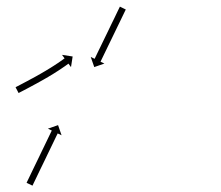

<svg xmlns="http://www.w3.org/2000/svg" viewBox="-20 -567 676 586"><path d="M29.2 -301.7C28.6 -301.4 28.1 -301 27.5 -300.7L36.8 -283C37.4 -283.3 38 -283.7 38.5 -284C40.2 -284.8 41.9 -285.7 43.5 -286.6C46.1 -287.9 48.7 -289.3 51.2 -290.6C54.6 -292.4 57.9 -294.1 61.3 -295.9C65.2 -298 69.1 -300.1 73.1 -302.2L73.1 -302.2L73.1 -302.2C77.5 -304.5 81.9 -306.9 86.2 -309.3L86.3 -309.3L86.3 -309.3C90.9 -311.8 95.6 -314.4 100.2 -316.9L100.3 -316.9L100.3 -317C105.1 -319.6 109.8 -322.3 114.6 -325C114.6 -325 114.6 -325 114.6 -325C114.6 -325.1 114.7 -325.1 114.7 -325.1C119.4 -327.8 124.1 -330.6 128.9 -333.3C128.9 -333.3 128.9 -333.3 128.9 -333.4C128.9 -333.4 128.9 -333.4 128.9 -333.4C133.5 -336.1 138 -338.8 142.5 -341.6C142.5 -341.6 142.5 -341.6 142.5 -341.6C142.6 -341.6 142.6 -341.6 142.6 -341.6C146.8 -344.3 151 -346.9 155.1 -349.6C155.1 -349.6 155.1 -349.6 155.2 -349.6C155.2 -349.6 155.2 -349.6 155.2 -349.6C158.9 -352 162.6 -354.5 166.3 -356.9C166.3 -356.9 166.3 -356.9 166.3 -357C166.4 -357 166.4 -357 166.4 -357C169.5 -359.1 172.6 -361.2 175.6 -363.3C175.6 -363.3 175.7 -363.3 175.7 -363.3C175.7 -363.3 175.7 -363.3 175.7 -363.3C178.1 -365 180.4 -366.7 182.8 -368.3L182.8 -368.4L182.8 -368.4C184.3 -369.5 185.8 -370.5 187.3 -371.6L187.3 -371.6L187.3 -371.7C187.9 -372 188.4 -372.4 188.9 -372.8L196.7 -362.2L201.7 -394.6L169.3 -399.6L177.1 -388.9C176.6 -388.6 176.1 -388.2 175.5 -387.8L175.5 -387.8L175.6 -387.8C174.1 -386.7 172.6 -385.7 171.1 -384.6L171.1 -384.6L171.2 -384.6C168.9 -383 166.5 -381.4 164.2 -379.7C164.2 -379.7 164.2 -379.7 164.2 -379.7C164.3 -379.8 164.3 -379.8 164.3 -379.8C161.2 -377.7 158.2 -375.6 155.2 -373.5C155.2 -373.5 155.2 -373.5 155.2 -373.6C155.2 -373.6 155.2 -373.6 155.2 -373.6C151.6 -371.2 147.9 -368.8 144.3 -366.4C144.3 -366.4 144.3 -366.4 144.3 -366.4C144.3 -366.4 144.3 -366.4 144.3 -366.4C140.2 -363.8 136.1 -361.2 132 -358.6C132 -358.6 132 -358.6 132 -358.6C132 -358.6 132 -358.7 132 -358.7C127.6 -355.9 123.1 -353.2 118.6 -350.5C118.6 -350.5 118.7 -350.5 118.7 -350.5C118.7 -350.6 118.7 -350.6 118.7 -350.6C114 -347.8 109.4 -345.1 104.7 -342.4C104.7 -342.4 104.7 -342.4 104.7 -342.4C104.7 -342.4 104.7 -342.4 104.7 -342.4C100 -339.7 95.3 -337.1 90.5 -334.4L90.6 -334.4L90.6 -334.4C86 -331.9 81.3 -329.4 76.7 -326.8L76.7 -326.8L76.7 -326.9C72.4 -324.5 68 -322.2 63.7 -319.8L63.7 -319.8L63.7 -319.8C59.8 -317.8 55.8 -315.7 51.9 -313.6C48.6 -311.8 45.3 -310.1 41.9 -308.3C39.4 -307 36.8 -305.6 34.2 -304.3C32.6 -303.4 30.9 -302.5 29.2 -301.7ZM363.1 -536.3C363.4 -536.9 363.7 -537.4 363.9 -538L345.9 -546.8C345.7 -546.2 345.4 -545.6 345.1 -545C344.3 -543.3 343.5 -541.6 342.6 -539.9C341.4 -537.3 340.1 -534.7 338.8 -532.1C337.2 -528.7 335.5 -525.3 333.9 -521.9C331.9 -517.9 330 -513.8 328.1 -509.8C325.9 -505.3 323.7 -500.8 321.5 -496.4C319.2 -491.6 316.9 -486.8 314.6 -482C312.2 -477 309.8 -472.1 307.4 -467.1C305 -462.2 302.6 -457.2 300.2 -452.3C297.9 -447.5 295.5 -442.7 293.2 -437.9C291 -433.4 288.9 -428.9 286.7 -424.4C284.7 -420.4 282.8 -416.4 280.8 -412.4C279.2 -409 277.6 -405.6 275.9 -402.2C274.6 -399.5 273.4 -396.9 272.1 -394.3C271.3 -392.6 270.5 -390.9 269.7 -389.3C269.4 -388.7 269.1 -388.1 268.8 -387.5L256.9 -393.2L267.7 -362.3L298.6 -373L286.8 -378.7C287.1 -379.3 287.4 -379.9 287.7 -380.5C288.5 -382.2 289.3 -383.9 290.1 -385.6C291.4 -388.2 292.6 -390.8 293.9 -393.4C295.6 -396.8 297.2 -400.2 298.8 -403.6C300.8 -407.7 302.7 -411.7 304.7 -415.7C306.9 -420.2 309 -424.7 311.2 -429.2C313.5 -433.9 315.9 -438.7 318.2 -443.5C320.6 -448.5 323 -453.4 325.4 -458.4C327.8 -463.3 330.2 -468.3 332.6 -473.3C334.9 -478.1 337.2 -482.8 339.5 -487.6C341.7 -492.1 343.9 -496.6 346.1 -501.1C348 -505.1 349.9 -509.1 351.9 -513.2C353.5 -516.6 355.2 -519.9 356.8 -523.3C358.1 -526 359.4 -528.6 360.6 -531.2C361.5 -532.9 362.3 -534.6 363.1 -536.3ZM62 -10.9C61.7 -10.3 61.4 -9.7 61.1 -9.1L79.1 -0.4C79.4 -1 79.7 -1.6 80 -2.2C80.8 -3.9 81.6 -5.6 82.4 -7.3C83.7 -9.9 84.9 -12.5 86.2 -15.1C87.8 -18.5 89.5 -21.9 91.1 -25.3C93.1 -29.4 95 -33.4 96.9 -37.4C99.1 -41.9 101.3 -46.4 103.4 -50.9C105.8 -55.7 108.1 -60.5 110.4 -65.3C112.8 -70.2 115.2 -75.2 117.6 -80.1C120 -85.1 122.4 -90 124.7 -95C127.1 -99.8 129.4 -104.6 131.7 -109.4C133.9 -113.9 136 -118.4 138.2 -122.9C140.1 -126.9 142.1 -130.9 144 -134.9C145.7 -138.3 147.3 -141.7 148.9 -145.1C150.2 -147.7 151.5 -150.4 152.7 -153C153.6 -154.7 154.4 -156.4 155.2 -158C155.5 -158.6 155.8 -159.2 156.1 -159.8L167.9 -154.1L157.2 -185.1L126.2 -174.3L138.1 -168.6C137.8 -168 137.5 -167.4 137.2 -166.8C136.4 -165.1 135.6 -163.4 134.7 -161.7C133.5 -159.1 132.2 -156.4 130.9 -153.8C129.3 -150.4 127.7 -147 126 -143.6C124.1 -139.6 122.1 -135.6 120.2 -131.6C118 -127.1 115.9 -122.6 113.7 -118.1C111.4 -113.3 109.1 -108.5 106.7 -103.7C104.3 -98.7 102 -93.8 99.6 -88.8C97.2 -83.9 94.8 -78.9 92.4 -74C90.1 -69.2 87.8 -64.4 85.4 -59.6C83.3 -55.1 81.1 -50.6 78.9 -46.1C77 -42.1 75.1 -38.1 73.1 -34C71.5 -30.6 69.8 -27.2 68.2 -23.8C66.9 -21.2 65.7 -18.6 64.4 -16C63.6 -14.3 62.8 -12.6 62 -10.9Z"/></svg>

Font: FRB American Cursive Just Arrows Medium
Style: Italic
Weight: 500
Italic angle: -25°
Version: Version 2.0;Modular Font Editor K font №1